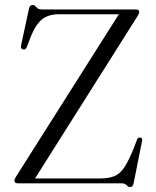

<svg xmlns="http://www.w3.org/2000/svg" viewBox="-20 -738 629 773"><path d="M534 -673.5 121 -19.5H380.5Q417 -19.5 439.8 -28.5Q462.5 -37.5 480.5 -64.2Q498.5 -91 519.5 -144L532 -176.5Q536 -186 545 -184Q554.5 -182.5 552 -170.5L518 0Q515 15 504.5 15Q496.5 15 489.5 7.5Q482.5 0 468 0H52Q38 0 38 -10Q38 -16.5 44 -26L458.5 -680.5H215.5Q175.5 -680.5 149.8 -660.5Q124 -640.5 103 -588.5L88.5 -550Q83.5 -536.5 72.5 -539Q62 -541 65 -556L96.5 -702.5Q99.5 -718 111 -718Q119.5 -718 126.5 -709Q133.5 -700 147 -700H527Q540.5 -700 540.5 -689.5Q540.5 -683.5 534 -673.5Z"/></svg>

Font: Fraunces 72pt Light
Style: Regular
Weight: 300
Version: Version 1.000;[0bf87f6ff]